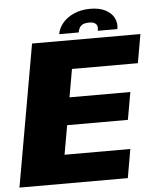

<svg xmlns="http://www.w3.org/2000/svg" viewBox="-76 -863 746 910"><g transform="rotate(-5 297.0 -407.5)"><path d="M-20.5 0H495L519 -136.5H206L230.5 -275H519.5L542.5 -405.5H253L276.5 -538.5H590L614 -675H98.5ZM387.5 -815Q344.5 -815 311 -800.5Q277.5 -786 256.5 -761.8Q235.5 -737.5 230.5 -708H323Q325.5 -722 331.5 -731.5Q337.5 -741 348.5 -745.8Q359.5 -750.5 376.5 -750.5Q391.5 -750.5 401 -745.8Q410.5 -741 413.8 -731.8Q417 -722.5 414.5 -708H507.5Q512.5 -737.5 499.8 -761.8Q487 -786 458.5 -800.5Q430 -815 387.5 -815Z"/></g></svg>

Font: Anybody UltraCondensed Thin ExtraBold
Style: Italic
Weight: 800
Italic angle: -10°
Version: Version 1.111